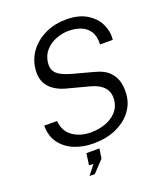

<svg xmlns="http://www.w3.org/2000/svg" viewBox="-162 -841 971 1131"><g transform="rotate(-20 323.0 -275.0)"><path d="M289.5 10Q225.5 10 171.5 -12.2Q117.5 -34.5 85 -78.5Q52.5 -122.5 52.5 -188H133Q138 -123 185 -89.8Q232 -56.5 298.5 -56.5Q349 -56.5 390.8 -72Q432.5 -87.5 459 -116Q485.5 -144.5 490.5 -182.5Q497.5 -234 471 -265.8Q444.5 -297.5 388 -312.5L255.5 -347.5Q182 -365.5 145.5 -409.2Q109 -453 118.5 -524.5Q126.5 -585.5 163.5 -632.2Q200.5 -679 258.2 -705.5Q316 -732 386.5 -732Q464.5 -732 514.8 -701.5Q565 -671 587.8 -623.8Q610.5 -576.5 605 -525H525Q527.5 -577 507.5 -607.2Q487.5 -637.5 453 -650.8Q418.5 -664 377 -664Q338 -664 299.5 -649.2Q261 -634.5 233.5 -605Q206 -575.5 200 -531Q194.5 -490 217.5 -464.2Q240.5 -438.5 308 -419.5L436 -385Q499 -369.5 529.2 -337Q559.5 -304.5 567 -264.2Q574.5 -224 569 -184Q562 -130.5 526.2 -86.5Q490.5 -42.5 430.5 -16.2Q370.5 10 289.5 10ZM202 182 247.5 123 220.5 121.5 230.5 49H312L303 110L235 182Z"/></g></svg>

Font: Public Sans Light
Style: Italic
Weight: 300
Italic angle: -8°
Designer: The Public Sans project authors (U.S. Web Design System). Libre Franklin designed by Pablo Impallari and Rodrigo Fuenzal
Version: Version 1.007; ttfautohint (v1.8.1) -l 8 -r 50 -G 200 -x 14 